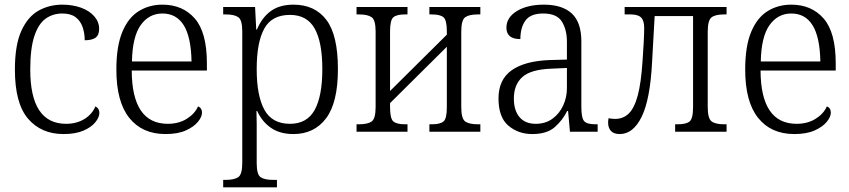

<svg xmlns="http://www.w3.org/2000/svg" viewBox="-20 -566 3649 825"><path d="M253 10Q157 10 100.5 -56Q44 -122 44 -267Q44 -373 72 -434Q100 -495 146 -520.5Q192 -546 248 -546Q292 -546 328 -533Q364 -520 385 -496Q406 -472 406 -442Q406 -415 390.5 -404Q375 -393 344 -393Q344 -423 335 -449.5Q326 -476 305 -492Q284 -508 248 -508Q208 -508 177 -486.5Q146 -465 128 -412Q110 -359 110 -267Q110 -34 264 -34Q309 -34 342.5 -54.5Q376 -75 390 -109Q407 -100 407 -81Q407 -62 389.5 -40.5Q372 -19 338 -4.5Q304 10 253 10Z M691 10Q591 10 535.5 -59.5Q480 -129 480 -267Q480 -367 505.5 -428.5Q531 -490 576 -518Q621 -546 678 -546Q765 -546 817 -486.5Q869 -427 869 -294V-263H546Q547 -34 701 -34Q748 -34 782.5 -55.5Q817 -77 831 -109Q848 -102 848 -82Q848 -64 830.5 -42.5Q813 -21 778.5 -5.5Q744 10 691 10ZM803 -302Q801 -407 769.5 -457.5Q738 -508 678 -508Q620 -508 584.5 -458Q549 -408 547 -302Z M939 239V207H949Q987 207 1004 195Q1021 183 1021 134V-431Q1021 -480 1004 -492Q987 -504 950 -504H939V-536H1076L1081 -439H1084Q1105 -490 1143 -518Q1181 -546 1241 -546Q1333 -546 1382.5 -480.5Q1432 -415 1432 -269Q1432 -125 1381 -57.5Q1330 10 1241 10Q1183 10 1144.5 -16.5Q1106 -43 1085 -89H1082Q1083 -64 1083 -34.5Q1083 -5 1083 21V135Q1083 184 1100 195.5Q1117 207 1154 207H1170V239ZM1226 -34Q1299 -34 1332 -93.5Q1365 -153 1365 -269Q1365 -385 1332 -443.5Q1299 -502 1226 -502Q1148 -502 1115.5 -443Q1083 -384 1083 -269Q1083 -155 1116 -94.5Q1149 -34 1226 -34Z M1512 0V-32H1523Q1560 -32 1577 -44Q1594 -56 1594 -106V-430Q1594 -480 1577 -492Q1560 -504 1523 -504H1512V-536H1731V-504H1720Q1685 -504 1670.5 -492Q1656 -480 1656 -431V-175L1900 -417V-431Q1900 -480 1885.5 -492Q1871 -504 1836 -504H1825V-536H2044V-504H2033Q1996 -504 1979 -492Q1962 -480 1962 -430V-106Q1962 -56 1979 -44Q1996 -32 2033 -32H2044V0H1825V-32H1836Q1871 -32 1885.5 -44Q1900 -56 1900 -105V-365L1656 -123V-105Q1656 -56 1670.5 -44Q1685 -32 1720 -32H1731V0Z M2267 10Q2207 10 2164.5 -26Q2122 -62 2122 -143Q2122 -224 2178.5 -264Q2235 -304 2342 -308L2416 -310V-386Q2416 -438 2394.5 -473Q2373 -508 2314 -508Q2260 -508 2238 -478Q2216 -448 2216 -398Q2156 -398 2156 -447Q2156 -491 2201 -518.5Q2246 -546 2317 -546Q2396 -546 2437 -508Q2478 -470 2478 -388V-107Q2478 -59 2490 -45.5Q2502 -32 2538 -32H2548V0H2429L2421 -89H2417Q2398 -50 2364 -20Q2330 10 2267 10ZM2282 -34Q2324 -34 2354 -56Q2384 -78 2400 -113Q2416 -148 2416 -187V-274L2351 -271Q2261 -268 2224.5 -235Q2188 -202 2188 -143Q2188 -91 2212.5 -62.5Q2237 -34 2282 -34Z M2643 10Q2617 10 2605 -3.5Q2593 -17 2593 -39Q2593 -44 2593.5 -49Q2594 -54 2595 -58Q2610 -55 2623 -55Q2658 -55 2682 -78.5Q2706 -102 2720.5 -156.5Q2735 -211 2741 -305Q2744 -344 2746 -384Q2748 -424 2748 -446Q2748 -478 2734.5 -491Q2721 -504 2690 -504H2664V-536H3102V-504H3091Q3054 -504 3037.5 -491.5Q3021 -479 3021 -429V-107Q3021 -57 3037.5 -44.5Q3054 -32 3091 -32H3102V0H2881V-32H2893Q2928 -32 2943 -44Q2958 -56 2958 -106V-497H2793L2782 -301Q2774 -140 2737.5 -65Q2701 10 2643 10Z M3393 10Q3293 10 3237.5 -59.5Q3182 -129 3182 -267Q3182 -367 3207.5 -428.5Q3233 -490 3278 -518Q3323 -546 3380 -546Q3467 -546 3519 -486.5Q3571 -427 3571 -294V-263H3248Q3249 -34 3403 -34Q3450 -34 3484.5 -55.5Q3519 -77 3533 -109Q3550 -102 3550 -82Q3550 -64 3532.5 -42.5Q3515 -21 3480.5 -5.5Q3446 10 3393 10ZM3505 -302Q3503 -407 3471.5 -457.5Q3440 -508 3380 -508Q3322 -508 3286.5 -458Q3251 -408 3249 -302Z"/></svg>

Font: Noto Serif SemiCondensed Light
Style: Regular
Weight: 300
Width: 4
Designer: Monotype Design Team
Foundry: Monotype Imaging Inc.
Version: Version 2.013